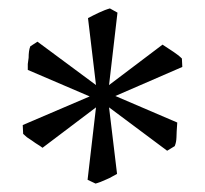

<svg xmlns="http://www.w3.org/2000/svg" viewBox="-20 -782 486 456"><path d="M239 -580 259 -752 241 -762C238 -761 234 -760 229 -758L215 -752C207 -748 196 -743 189 -739L208 -580L69 -683L52 -672C49 -665 48 -655 48 -645L46 -630V-616L193 -553L34 -485L35 -464C38 -461 41 -459 44 -456L56 -448C68 -439 72 -438 81 -431L208 -527L188 -355L207 -346C210 -347 214 -348 219 -350L233 -356C243 -360 248 -364 258 -369L239 -527L377 -424L395 -435C401 -450 398 -457 401 -491L254 -554L413 -623L412 -643C400 -655 385 -663 366 -676Z"/></svg>

Font: Temporarium
Style: Regular
Weight: 400
Version: Version 1.1